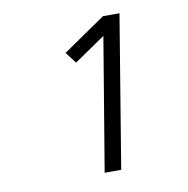

<svg xmlns="http://www.w3.org/2000/svg" viewBox="-64 -901 628 640"><g transform="rotate(-10 250.0 -580.5)"><path d="M240 -323 315 -773 210 -701 181 -739 325 -838H381L296 -323Z"/></g></svg>

Font: Iosevka Term Curly Lt Obl
Style: Regular
Weight: 300
Italic angle: -9°
Designer: Belleve Invis
Foundry: Belleve Invis
Version: Version 32.3.0